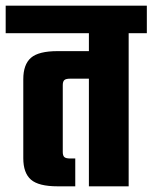

<svg xmlns="http://www.w3.org/2000/svg" viewBox="-40 -656 537 676"><path d="M477 -636V-539H413V0H273V-379H207Q192 -379 186.5 -374Q181 -369 181 -356V-121Q181 -108 186.5 -103Q192 -98 207 -98H225V0H163Q96 0 69 -23.5Q42 -47 42 -99V-377Q42 -429 69 -452.5Q96 -476 163 -476H273V-539H-20V-636Z"/></svg>

Font: Teko Semibold
Style: Regular
Weight: 600
Designer: Manushi Parikh, Jonny Pinhorn
Foundry: Indian Type Foundry
Version: Version 1.105;PS 1.0;hotconv 1.0.78;makeotf.lib2.5.61930; tt